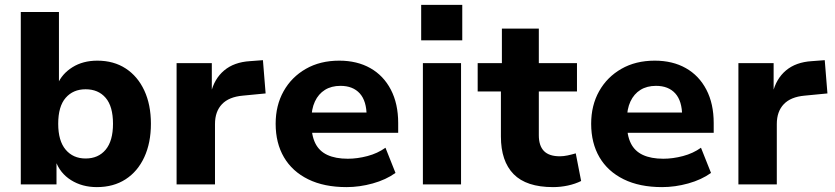

<svg xmlns="http://www.w3.org/2000/svg" viewBox="-20 -754 3413 785"><path d="M376 11Q316 11 270.5 -17.5Q225 -46 207 -97H211V0H65V-705H221V-409H215Q233 -452 276 -479Q319 -506 378 -506Q445 -506 494 -474Q543 -442 570 -384Q597 -326 597 -248Q597 -170 570 -111.5Q543 -53 493.5 -21Q444 11 376 11ZM330 -106Q382 -106 412 -142Q442 -178 442 -248Q442 -319 412 -354Q382 -389 330 -389Q279 -389 248.5 -354Q218 -319 218 -248Q218 -178 248.5 -142Q279 -106 330 -106Z M702 0V-496H846V-373H842Q856 -432 896.5 -466Q937 -500 1002 -504L1055 -508L1066 -372L973 -363Q916 -358 887.5 -328Q859 -298 859 -247V0Z M1397 11Q1305 11 1240 -21Q1175 -53 1141 -111Q1107 -169 1107 -248Q1107 -323 1139.5 -381Q1172 -439 1230.5 -472.5Q1289 -506 1367 -506Q1440 -506 1494 -475.5Q1548 -445 1578 -387.5Q1608 -330 1608 -251V-211H1233V-294H1493L1479 -279Q1479 -341 1451 -372Q1423 -403 1372 -403Q1335 -403 1308.5 -386.5Q1282 -370 1267.5 -339Q1253 -308 1253 -263V-252Q1253 -201 1269 -168.5Q1285 -136 1318.5 -120.5Q1352 -105 1402 -105Q1441 -105 1482.5 -116Q1524 -127 1556 -150L1597 -47Q1558 -19 1504 -4Q1450 11 1397 11Z M1702 -589V-734H1870V-589ZM1709 0V-496H1865V0Z M2241 11Q2132 11 2080 -42Q2028 -95 2028 -196V-380H1933V-496H2032V-637H2183V-496H2339V-380H2183V-201Q2183 -158 2204 -136.5Q2225 -115 2269 -115Q2284 -115 2300.5 -118.5Q2317 -122 2334 -127L2356 -14Q2332 -2 2302 4.5Q2272 11 2241 11Z M2687 11Q2595 11 2530 -21Q2465 -53 2431 -111Q2397 -169 2397 -248Q2397 -323 2429.5 -381Q2462 -439 2520.5 -472.5Q2579 -506 2657 -506Q2730 -506 2784 -475.5Q2838 -445 2868 -387.5Q2898 -330 2898 -251V-211H2523V-294H2783L2769 -279Q2769 -341 2741 -372Q2713 -403 2662 -403Q2625 -403 2598.5 -386.5Q2572 -370 2557.5 -339Q2543 -308 2543 -263V-252Q2543 -201 2559 -168.5Q2575 -136 2608.5 -120.5Q2642 -105 2692 -105Q2731 -105 2772.5 -116Q2814 -127 2846 -150L2887 -47Q2848 -19 2794 -4Q2740 11 2687 11Z M2999 0V-496H3143V-373H3139Q3153 -432 3193.5 -466Q3234 -500 3299 -504L3352 -508L3363 -372L3270 -363Q3213 -358 3184.5 -328Q3156 -298 3156 -247V0Z"/></svg>

Font: Nunito Sans 10pt ExtraBold
Style: Regular
Weight: 800
Designer: Vernon Adams
Foundry: Vernon Adams
Version: Version 3.101;gftools[0.9.27]